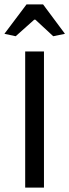

<svg xmlns="http://www.w3.org/2000/svg" viewBox="-36 -849 314 869"><path d="M-16 -696 84 -829H159L258 -696L205 -685L124 -760H119L35 -685ZM78 -616H163V0H78Z"/></svg>

Font: Athiti Medium
Style: Regular
Weight: 500
Designer: CadsonDemak Team
Foundry: CadsonDemak
Version: Version 1.032